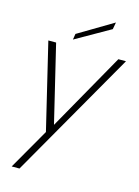

<svg xmlns="http://www.w3.org/2000/svg" viewBox="-146 -834 846 1168"><g transform="rotate(15 277.0 -250.0)"><path d="M195 -1 65 -543H114L231 -56L506 -543H554L97 255H48ZM214 -624 434 -755 426 -711 208 -587Z"/></g></svg>

Font: Poppins ExtraLight
Style: Italic
Weight: 275
Italic angle: -10°
Designer: Ninad Kale (Devanagari), Jonny Pinhorn (Latin)
Foundry: Indian Type Foundry
Version: Version 3.200;PS 1.000;hotconv 16.6.54;makeotf.lib2.5.65590